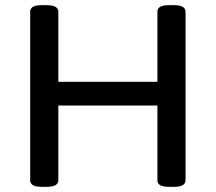

<svg xmlns="http://www.w3.org/2000/svg" viewBox="-20 -722 836 744"><path d="M143 2Q118 2 107.5 -4.5Q97 -11 97 -23V-677Q97 -689 107.5 -695.5Q118 -702 143 -702H159Q184 -702 195 -695.5Q206 -689 206 -677V-405H590V-677Q590 -689 600.5 -695.5Q611 -702 636 -702H652Q677 -702 688 -695.5Q699 -689 699 -677V-23Q699 -11 688 -4.5Q677 2 652 2H636Q611 2 600.5 -4.5Q590 -11 590 -23V-313H206V-23Q206 -11 195 -4.5Q184 2 159 2Z"/></svg>

Font: Asap Semi Expanded Medium
Style: Regular
Weight: 500
Width: 6
Designer: Pablo Cosgaya
Foundry: Omnibus-Type
Version: Version 3.001; ttfautohint (v1.8.4.7-5d5b)